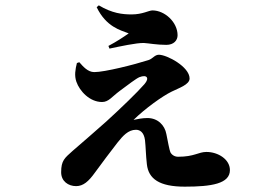

<svg xmlns="http://www.w3.org/2000/svg" viewBox="-20 -648 1040 719"><path d="M268 -412C262 -388 258 -365 266 -342C278 -307 316 -266 362 -266C387 -266 398 -285 429 -308C460 -331 490 -354 502 -359C530 -370 541 -356 521 -333C495 -303 434 -244 378 -193C346 -164 283 -110 252 -83C222 -56 209 -47 209 -3C209 31 236 49 265 49C292 49 312 31 335 -1C359 -34 395 -82 420 -114C440 -139 460 -162 489 -162C503 -162 519 -154 523 -123C526 -96 526 -68 530 -33C536 22 577 51 672 51C772 51 841 40 841 -11C841 -51 797 -79 753 -79C723 -79 708 -61 647 -61C634 -61 623 -68 618 -78C615 -84 608 -120 603 -146C597 -179 571 -206 532 -206C513 -206 494 -202 480 -199C524 -242 588 -288 623 -305C649 -318 690 -331 690 -354C690 -398 605 -443 575 -443C559 -443 552 -428 536 -423C483 -406 372 -378 333 -378C309 -378 291 -399 277 -415ZM462 -523C442 -509 418 -493 386 -476L390 -466C428 -474 492 -488 519 -487C537 -486 567 -480 603 -480C631 -480 645 -497 645 -516C645 -565 597 -609 551 -609C537 -609 514 -594 473 -594C439 -594 400 -598 350 -628L342 -621C378 -547 431 -535 462 -523Z"/></svg>

Font: Noto Serif CJK JP Black
Style: Regular
Weight: 900
Designer: Ryoko NISHIZUKA 西塚涼子 (kana & ideographs); Frank Grießhammer (Latin, Greek & Cyrillic); Wenlong ZHANG 张文龙 (bopomofo); San
Foundry: Adobe Systems Incorporated
Version: Version 1.001;PS 1.001;hotconv 16.6.54;makeotf.lib2.5.65590